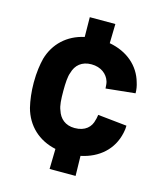

<svg xmlns="http://www.w3.org/2000/svg" viewBox="-106 -773 720 856"><g transform="rotate(15 253.5 -345.0)"><path d="M204 5H324L322 -87C404 -104 464 -156 481 -236C484 -249 485 -258 485 -270L351 -284C349 -274 349 -268 346 -260C339 -226 313 -200 264 -200C221 -200 194 -224 183 -260C175 -278 173 -308 173 -347C173 -383 175 -415 182 -432C192 -470 220 -494 264 -494C308 -494 338 -470 348 -438C351 -429 351 -417 352 -406L487 -420C487 -437 484 -454 479 -469C459 -541 400 -591 318 -606L320 -695H202L203 -604C125 -587 70 -535 49 -462C42 -434 36 -397 36 -349C36 -308 41 -268 49 -235C70 -158 126 -105 206 -88Z"/></g></svg>

Font: Vanilla Cream ExtraBold
Style: Regular
Weight: 800
Designer: Jeremy Tribby, Jinavaṁso
Foundry: Tribby Type
Version: Version 1.422;Glyphs 3.1.2 (3151)